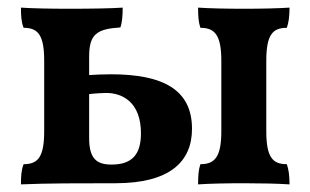

<svg xmlns="http://www.w3.org/2000/svg" viewBox="-20 -481 814 504"><path d="M271 -286C251 -286 232 -285 214 -284V-333C214 -392 235 -405 296 -409C301 -423 302 -442 302 -461C274 -459 219 -458 164 -458C110 -458 64 -459 35 -461C35 -439 36 -423 42 -408C80 -408 96 -389 96 -321V-137C96 -69 80 -50 42 -50C36 -35 35 -19 35 3C99 0 198 0 283 0C425 0 484 -56 484 -143C484 -245 409 -286 271 -286ZM679 -137V-321C679 -389 695 -408 733 -408C738 -423 740 -439 740 -461C710 -459 665 -458 620 -458C574 -458 529 -459 500 -461C500 -439 501 -423 506 -408C544 -408 561 -389 561 -321V-137C561 -69 544 -50 506 -50C501 -35 500 -19 500 3C529 1 574 0 620 0C665 0 710 1 740 3C740 -19 738 -35 733 -50C695 -50 679 -69 679 -137ZM273 -49C233 -49 214 -65 214 -119V-234C231 -236 251 -237 259 -237C301 -237 350 -213 350 -131C350 -76 327 -49 273 -49Z"/></svg>

Font: Vollkorn Semibold
Style: Regular
Weight: 600
Designer: Friedrich Althausen
Foundry: Friedrich Althausen
Version: Version 4.015;PS 004.015;hotconv 1.0.88;makeotf.lib2.5.64775